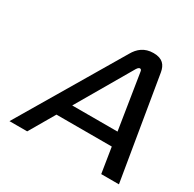

<svg xmlns="http://www.w3.org/2000/svg" viewBox="-150 -837 1005 995"><g transform="rotate(30 352.5 -339.5)"><path d="M387 -612 25 0H131L219 -151H550L574 0H680L578 -612C571 -651 551 -679 496 -679C442 -679 409 -651 387 -612ZM266 -233 457 -561C465 -574 472 -575 474 -575C477 -575 484 -574 485 -561L537 -233Z"/></g></svg>

Font: LT Wave Text Italic
Style: Regular
Weight: 400
Designer: Daniel Lyons
Version: Version 2.5 (Glyphs App)